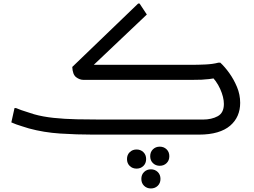

<svg xmlns="http://www.w3.org/2000/svg" viewBox="-20 -760 1436 1084"><path d="M482 -368 466 -394H1060Q1099 -394 1140.5 -396Q1182 -398 1212 -406H1224Q1249 -383 1274.5 -347.5Q1300 -312 1318 -269Q1336 -226 1336 -179Q1336 -140 1322 -107.5Q1308 -75 1279.5 -50.5Q1251 -26 1207 -13Q1163 0 1104 0H504Q413 0 320 -6Q227 -12 143 -35Q124 -41 106 -46.5Q88 -52 72.5 -57.5Q57 -63 44 -69L62 -150H70Q81 -145 101 -138Q121 -131 141 -125Q161 -119 172 -115Q221 -101 282.5 -94.5Q344 -88 413.5 -86.5Q483 -85 552 -85H1125Q1175 -85 1209.5 -104Q1244 -123 1244 -173Q1244 -211 1223 -258Q1202 -305 1162 -342L1211 -322Q1181 -316 1160.5 -313.5Q1140 -311 1118 -310Q1096 -309 1060 -309H452Q430 -309 410 -324Q390 -339 388 -382L760 -740H768L809 -678ZM828 122Q828 98 843.5 83Q859 68 882 68Q905 68 920.5 83Q936 98 936 122Q936 146 920.5 161Q905 176 882 176Q859 176 843.5 161Q828 146 828 122ZM697 138Q697 114 712.5 99Q728 84 751 84Q774 84 789.5 99Q805 114 805 138Q805 162 789.5 177Q774 192 751 192Q728 192 712.5 177Q697 162 697 138ZM778 250Q778 226 793.5 211Q809 196 832 196Q855 196 870.5 211Q886 226 886 250Q886 274 870.5 289Q855 304 832 304Q809 304 793.5 289Q778 274 778 250Z"/></svg>

Font: Kufam
Style: Regular
Weight: 400
Designer: Wael Morcos, Artur Schmal
Foundry: Original Type
Version: Version 1.301; ttfautohint (v1.8.3)